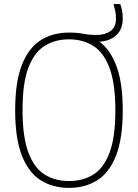

<svg xmlns="http://www.w3.org/2000/svg" viewBox="-20 -908 673 937"><path d="M316.5 9Q238 9 178.8 -28.2Q119.5 -65.5 86.8 -148.8Q54 -232 54 -370Q54 -508 86.8 -591.2Q119.5 -674.5 178.5 -711.8Q237.5 -749 316.5 -749Q358 -749 386.5 -743.2Q415 -737.5 452 -737.5Q493 -737.5 519.5 -756.8Q546 -776 546 -817Q546 -838 542.5 -854.5Q539 -871 534 -888H567Q573 -871 576 -854.8Q579 -838.5 579 -816Q579 -766 548 -736.8Q517 -707.5 465.5 -704.5Q519 -665 549 -583.5Q579 -502 579 -370Q579 -231.5 546.2 -148.2Q513.5 -65 454.2 -28Q395 9 316.5 9ZM316.5 -24.5Q384.5 -24.5 435.2 -56Q486 -87.5 514.5 -162.8Q543 -238 543 -368Q543 -500.5 514.5 -576.2Q486 -652 435.2 -684Q384.5 -716 316.5 -716Q248.5 -716 197.8 -684.2Q147 -652.5 118.5 -577.5Q90 -502.5 90 -372Q90 -239.5 118.5 -163.8Q147 -88 197.8 -56.2Q248.5 -24.5 316.5 -24.5Z"/></svg>

Font: Encode Sans SemiCondensed SemiCondensed Thin
Style: Regular
Weight: 100
Width: 4
Designer: Multiple Designers
Foundry: Impallari Type
Version: Version 3.000; ttfautohint (v1.8.3) -l 8 -r 50 -G 200 -x 14 